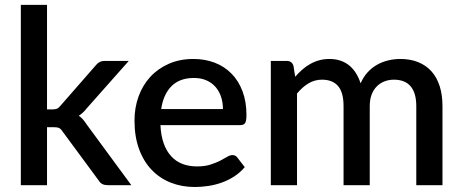

<svg xmlns="http://www.w3.org/2000/svg" viewBox="-20 -760 1896 788"><path d="M173 -740V-311H196Q207 -311 214 -314Q221 -317 228.5 -326.5L371.5 -490Q379 -500 388 -505Q397 -510 411 -510H508.5L336.5 -316Q321.5 -296.5 303.5 -285Q313.5 -278 321 -269.2Q328.5 -260.5 335.5 -249.5L519 0H423Q410 0 400.8 -4.2Q391.5 -8.5 384.5 -20L237 -220Q229.5 -231.5 222 -234.8Q214.5 -238 199.5 -238H173V0H65.5V-740Z M776 -440Q717.5 -440 684 -406.5Q650.5 -373 641.5 -312.5H895Q895 -339.5 887.2 -362.8Q879.5 -386 864.5 -403.2Q849.5 -420.5 827.2 -430.2Q805 -440 776 -440ZM774 -518Q821 -518 861 -502.8Q901 -487.5 930 -458Q959 -428.5 975.2 -385.8Q991.5 -343 991.5 -288.5Q991.5 -263.5 986 -255Q980.5 -246.5 966 -246.5H638.5Q640.5 -203 652 -171.2Q663.5 -139.5 682.8 -118.5Q702 -97.5 728.8 -87.2Q755.5 -77 788.5 -77Q820 -77 843 -84.2Q866 -91.5 883 -100.2Q900 -109 912 -116.2Q924 -123.5 934 -123.5Q947 -123.5 954 -113.5L984.5 -74Q965.5 -51.5 941.5 -36Q917.5 -20.5 890.5 -10.8Q863.5 -1 835 3.2Q806.5 7.5 779.5 7.5Q726.5 7.5 681.2 -10.2Q636 -28 602.8 -62.5Q569.5 -97 550.8 -148Q532 -199 532 -265.5Q532 -318.5 548.8 -364.5Q565.5 -410.5 596.8 -444.5Q628 -478.5 672.8 -498.2Q717.5 -518 774 -518Z M1091.5 0V-510H1156.5Q1178.5 -510 1184.5 -489.5L1191.5 -445Q1205.5 -461 1220.5 -474.2Q1235.5 -487.5 1252.8 -497.2Q1270 -507 1289.8 -512.5Q1309.5 -518 1332.5 -518Q1357 -518 1377.5 -511Q1398 -504 1413.8 -491Q1429.5 -478 1441 -459.5Q1452.5 -441 1460 -418Q1471.5 -444.5 1489 -463.5Q1506.5 -482.5 1528 -494.5Q1549.5 -506.5 1573.8 -512.2Q1598 -518 1623 -518Q1664 -518 1696.2 -505Q1728.5 -492 1750.8 -467.2Q1773 -442.5 1784.5 -406.5Q1796 -370.5 1796 -324.5V0H1688.5V-324.5Q1688.5 -378.5 1665.2 -405.8Q1642 -433 1596.5 -433Q1576 -433 1558 -426Q1540 -419 1526.5 -405.5Q1513 -392 1505.2 -371.8Q1497.5 -351.5 1497.5 -324.5V0H1390V-324.5Q1390 -380.5 1367.5 -406.8Q1345 -433 1301.5 -433Q1271.5 -433 1246 -417.8Q1220.5 -402.5 1199 -376V0Z"/></svg>

Font: Lato
Style: Regular
Weight: 600
Designer: Lukasz Dziedzic
Foundry: tyPoland Lukasz Dziedzic
Version: Version 2.006; 2014-01-15; ttfautohint (v1.4.1)